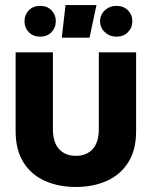

<svg xmlns="http://www.w3.org/2000/svg" viewBox="-20 -730 602 762"><path d="M280.8 12Q211.5 12 157.6 -12.4Q103.6 -36.9 72.8 -86.1Q42 -135.4 42 -209.4V-522.2H190V-217.4Q190 -165.2 214.5 -138.4Q238.9 -111.5 280.8 -111.5Q323.3 -111.5 347.8 -138.4Q372.2 -165.2 372.2 -217.4V-522.2H520.2V-209.4Q520.2 -135.4 489.4 -86.1Q458.6 -36.9 404.4 -12.4Q350.3 12 280.8 12ZM442.7 -584.5Q415.2 -584.5 396.2 -602.3Q377.2 -620 377.2 -645.6Q377.2 -671.2 396.2 -689Q415.2 -706.7 442.7 -706.7Q470.2 -706.7 487.7 -689Q505.2 -671.2 505.2 -645.6Q505.2 -620 487.7 -602.3Q470.2 -584.5 442.7 -584.5ZM139.7 -584.5Q111.5 -584.5 94.3 -602.3Q77.2 -620 77.2 -645.6Q77.2 -671.2 94.3 -689Q111.5 -706.7 139.7 -706.7Q167.2 -706.7 184.4 -689Q201.5 -671.2 201.5 -645.6Q201.5 -620 184.4 -602.3Q167.2 -584.5 139.7 -584.5ZM225.2 -580.5 240.1 -710H362.9L335.3 -580.5Z"/></svg>

Font: TikTok Sans Light
Style: Regular
Weight: 300
Version: Version 4.000